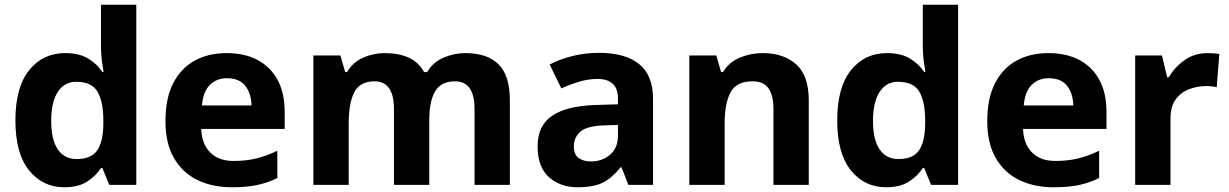

<svg xmlns="http://www.w3.org/2000/svg" viewBox="-20 -780 5185 810"><path d="M251 10Q160 10 102.5 -61.5Q45 -133 45 -272Q45 -412 103 -484Q161 -556 255 -556Q314 -556 352 -533Q390 -510 412 -476H417Q414 -492 410 -522.5Q406 -553 406 -585V-760H555V0H441L412 -71H406Q384 -37 347 -13.5Q310 10 251 10ZM303 -109Q365 -109 390 -145.5Q415 -182 416 -255V-271Q416 -351 391.5 -393Q367 -435 301 -435Q252 -435 224 -392.5Q196 -350 196 -270Q196 -190 224 -149.5Q252 -109 303 -109Z M936 -556Q1012 -556 1066.5 -527Q1121 -498 1151 -443Q1181 -388 1181 -308V-236H829Q831 -173 866.5 -137Q902 -101 965 -101Q1018 -101 1061 -111.5Q1104 -122 1150 -144V-29Q1110 -9 1065.5 0.5Q1021 10 958 10Q876 10 813 -20.5Q750 -51 714 -113Q678 -175 678 -269Q678 -365 710.5 -428.5Q743 -492 801 -524Q859 -556 936 -556ZM937 -450Q894 -450 865.5 -422Q837 -394 832 -335H1041Q1040 -385 1015 -417.5Q990 -450 937 -450Z M1943 -556Q2036 -556 2083.5 -508.5Q2131 -461 2131 -356V0H1982V-319.4Q1982 -437 1899.8 -437Q1841 -437 1816 -395Q1791 -353 1791 -273.5V0H1642V-319.4Q1642 -437 1560 -437Q1498.3 -437 1474.6 -390.7Q1451 -344.4 1451 -257.4V0H1302V-546H1416L1436.2 -476H1444Q1469 -518 1512.5 -537Q1556 -556 1602.7 -556Q1663 -556 1705 -536.5Q1747 -517 1769 -476H1782Q1807 -518 1851.5 -537Q1896 -556 1943 -556Z M2508 -557Q2618 -557 2676.5 -509.5Q2735 -462 2735 -364V0H2631L2602 -74H2598Q2563 -30 2524 -10Q2485 10 2417 10Q2344 10 2296 -32.5Q2248 -75 2248 -163Q2248 -250 2309 -291.5Q2370 -333 2492 -337L2587 -340V-364Q2587 -407 2564.5 -427Q2542 -447 2502 -447Q2462 -447 2424 -435.5Q2386 -424 2348 -407L2299 -508Q2343 -531 2396.5 -544Q2450 -557 2508 -557ZM2529 -251Q2457 -249 2429 -225Q2401 -201 2401 -162Q2401 -128 2421 -113.5Q2441 -99 2473 -99Q2521 -99 2554 -127.5Q2587 -156 2587 -208V-253Z M3198 -556Q3286 -556 3339 -508.5Q3392 -461 3392 -356V0H3243V-319Q3243 -378 3222 -407.5Q3201 -437 3155 -437Q3087 -437 3062 -390.5Q3037 -344 3037 -257V0H2888V-546H3002L3022 -476H3030Q3056 -518 3101.5 -537Q3147 -556 3198 -556Z M3718 10Q3627 10 3569.5 -61.5Q3512 -133 3512 -272Q3512 -412 3570 -484Q3628 -556 3722 -556Q3781 -556 3819 -533Q3857 -510 3879 -476H3884Q3881 -492 3877 -522.5Q3873 -553 3873 -585V-760H4022V0H3908L3879 -71H3873Q3851 -37 3814 -13.5Q3777 10 3718 10ZM3770 -109Q3832 -109 3857 -145.5Q3882 -182 3883 -255V-271Q3883 -351 3858.5 -393Q3834 -435 3768 -435Q3719 -435 3691 -392.5Q3663 -350 3663 -270Q3663 -190 3691 -149.5Q3719 -109 3770 -109Z M4403 -556Q4479 -556 4533.5 -527Q4588 -498 4618 -443Q4648 -388 4648 -308V-236H4296Q4298 -173 4333.5 -137Q4369 -101 4432 -101Q4485 -101 4528 -111.5Q4571 -122 4617 -144V-29Q4577 -9 4532.5 0.5Q4488 10 4425 10Q4343 10 4280 -20.5Q4217 -51 4181 -113Q4145 -175 4145 -269Q4145 -365 4177.5 -428.5Q4210 -492 4268 -524Q4326 -556 4403 -556ZM4404 -450Q4361 -450 4332.5 -422Q4304 -394 4299 -335H4508Q4507 -385 4482 -417.5Q4457 -450 4404 -450Z M5074 -556Q5085 -556 5100 -555Q5115 -554 5124 -552L5113 -412Q5106 -414 5092.5 -415.5Q5079 -417 5069 -417Q5031 -417 4996 -403.5Q4961 -390 4939.5 -360Q4918 -330 4918 -278V0H4769V-546H4882L4904 -454H4911Q4935 -496 4977 -526Q5019 -556 5074 -556Z"/></svg>

Font: Noto Sans Bamum
Style: Regular
Weight: 400
Designer: Monotype Design Team
Foundry: Monotype Imaging Inc.
Version: Version 2.001